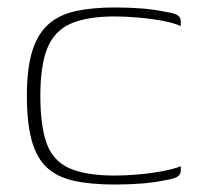

<svg xmlns="http://www.w3.org/2000/svg" viewBox="-20 -486 535 514"><path d="M52 -230Q52 -302 66 -348Q80 -394 108.5 -420Q137 -446 181.5 -456Q226 -466 288 -466Q324 -466 357.5 -463.5Q391 -461 425 -454Q450 -450 457 -444Q464 -438 464 -429V-416Q448 -424 416.5 -430Q385 -436 350 -439Q315 -442 288 -442Q213 -442 169 -422.5Q125 -403 106.5 -356.5Q88 -310 88 -230Q88 -149 105 -102Q122 -55 166 -35.5Q210 -16 289 -16Q316 -16 350.5 -19Q385 -22 416 -28Q447 -34 464 -41V-29Q464 -21 457 -14.5Q450 -8 425 -4Q391 3 357 5.5Q323 8 288 8Q223 8 178 -2Q133 -12 105.5 -37.5Q78 -63 65 -109.5Q52 -156 52 -230Z"/></svg>

Font: Genos ExtraLight
Style: Regular
Weight: 250
Designer: Robert E. Leuschke
Foundry: Robert E. Leuschke
Version: Version 1.010